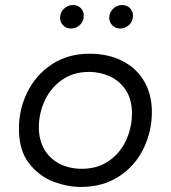

<svg xmlns="http://www.w3.org/2000/svg" viewBox="-20 -737 677 761"><path d="M55 -227Q55 -304 88.5 -372Q122 -440 185.5 -482Q249 -524 334 -524Q411 -524 467 -494.5Q523 -465 552.5 -413Q582 -361 582 -293Q582 -217 549 -148.5Q516 -80 452 -38Q388 4 300 4Q249 4 193 -16.5Q137 -37 96 -88.5Q55 -140 55 -227ZM503 -287Q503 -343 478.5 -380Q454 -417 415 -434.5Q376 -452 333 -452Q271 -452 226 -420.5Q181 -389 157.5 -338.5Q134 -288 134 -233Q134 -183 155 -146Q176 -109 215 -88.5Q254 -68 305 -68Q367 -68 412 -99.5Q457 -131 480 -181.5Q503 -232 503 -287ZM218 -666Q218 -687 233 -702Q248 -717 269 -717Q288 -717 300 -705Q312 -693 312 -675Q312 -653 297 -638.5Q282 -624 261 -624Q243 -624 230.5 -636.5Q218 -649 218 -666ZM413 -666Q413 -687 428 -702Q443 -717 464 -717Q483 -717 495 -705Q507 -693 507 -675Q507 -653 492 -638.5Q477 -624 456 -624Q438 -624 425.5 -636.5Q413 -649 413 -666Z"/></svg>

Font: Fixel Italic Variable Display Thin
Style: Italic
Weight: 100
Italic angle: -10°
Designer: AlfaBravo + MacPaw
Foundry: Kyrylo Tkachov, Marchela Mozhyna, Serhii Makarenko, Maria Weinstein, Zakhar Kryvoshyya
Version: Version 1.210;Glyphs 3.2 (3217)